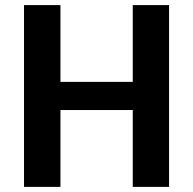

<svg xmlns="http://www.w3.org/2000/svg" viewBox="-20 -729 752 749"><path d="M497.9 -709.1V-409.6H215.8V-709.1H73.7V0H215.8V-299.8H497.9V0H639.5V-709.1Z"/></svg>

Font: Estedad VF
Style: Regular
Weight: 100
Designer: Amin Abedi
Version: Version 7.3